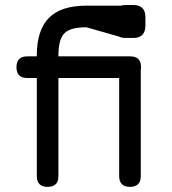

<svg xmlns="http://www.w3.org/2000/svg" viewBox="-20 -726 670 746"><path d="M165 0C193 0 207 -14 207 -42C207 -42 207 -423 207 -423C207 -423 486 -423 486 -423C486 -423 486 -423 486 -423C514 -423 528 -437 528 -465C528 -465 528 -465 528 -465C528 -493 514 -507 486 -507C486 -507 207 -507 207 -507C207 -507 207 -511 207 -511C207 -511 207 -511 207 -511C207 -553 215 -581.5 230.5 -597C246 -612.5 274.5 -620 316 -620C316 -620 452 -581 452 -581C452 -581 478 -704 478 -704C478 -704 316 -704 316 -704C316 -704 316 -704 316 -704C250.5 -704 202 -688.5 170.5 -657C139 -625.5 123 -576.5 123 -511C123 -511 123 -507 123 -507C123 -507 86 -507 86 -507C86 -507 86 -507 86 -507C58 -507 44 -493 44 -465C44 -465 44 -465 44 -465C44 -437 58 -423 86 -423C86 -423 123 -423 123 -423C123 -423 123 -42 123 -42C123 -42 123 -42 123 -42C123 -14 137 0 165 0C165 0 165 0 165 0ZM485 0C513 0 527 -14 527 -42C527 -42 527 -465 527 -465C527 -465 527 -465 527 -465C527 -493 513 -507 485 -507C485 -507 485 -507 485 -507C457 -507 443 -493 443 -465C443 -465 443 -42 443 -42C443 -42 443 -42 443 -42C443 -14 457 0 485 0C485 0 485 0 485 0ZM498.5 -578.5C498.5 -578.5 498.5 -578.5 498.5 -578.5C529.5 -578.5 545 -595 545 -627.5C545 -627.5 545 -658.5 545 -658.5C545 -658.5 545 -658.5 545 -658.5C545 -690.5 529.5 -706.5 498.5 -706.5C498.5 -706.5 469 -706.5 469 -706.5C469 -706.5 469 -706.5 469 -706.5C436 -706.5 419.5 -690.5 419.5 -658.5C419.5 -658.5 419.5 -627.5 419.5 -627.5C419.5 -627.5 419.5 -627.5 419.5 -627.5C419.5 -595 436 -578.5 469 -578.5C469 -578.5 498.5 -578.5 498.5 -578.5Z"/></svg>

Font: Jura-Fortis-Bold
Style: Bold
Weight: 500
Designer: Daniel Johnson, Alexei Vanyashin, Mirko Velimirovic
Foundry: Daniel Johnson
Version: ""